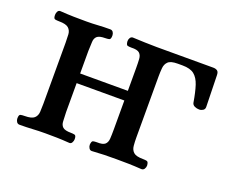

<svg xmlns="http://www.w3.org/2000/svg" viewBox="-82 -591 888 730"><g transform="rotate(20 361.5 -226.5)"><path d="M52 3Q44 3 40 -3.5Q36 -10 36 -17Q36 -32 42.5 -33.5Q49 -35 59 -35Q87 -35 97.5 -44.5Q108 -54 109 -70Q110 -86 110 -103V-350Q110 -368 109 -383.5Q108 -399 97.5 -408.5Q87 -418 59 -418Q49 -418 42.5 -419.5Q36 -421 36 -436Q36 -444 40 -450.5Q44 -457 52 -456Q81 -454 105 -453.5Q129 -453 156 -453Q182 -453 203 -454.5Q224 -456 252 -456Q260 -456 264 -450Q268 -444 268 -436Q268 -421 261 -419.5Q254 -418 246 -418Q222 -418 213 -410Q204 -402 203.5 -387Q203 -372 202 -350V-259H395V-350Q395 -372 394 -387.5Q393 -403 384 -411Q375 -419 351 -418Q342 -418 336 -419.5Q330 -421 329 -436Q329 -444 333 -450Q337 -456 344 -456Q373 -455 394 -454Q415 -453 441 -453H670Q680 -453 686.5 -448.5Q693 -444 693 -430L696 -303Q696 -294 689 -289.5Q682 -285 674 -285Q664 -285 655.5 -289Q647 -293 645 -301Q638 -343 629.5 -369Q621 -395 605 -408Q589 -421 557 -421H538Q510 -421 499.5 -411Q489 -401 487.5 -384.5Q486 -368 486 -350V-103Q486 -86 487.5 -70Q489 -54 499.5 -44.5Q510 -35 538 -35Q547 -35 553.5 -33.5Q560 -32 561 -17Q561 -10 557 -3.5Q553 3 545 3Q516 1 492 0.5Q468 0 441 0Q415 0 394 0.5Q373 1 344 3Q337 3 333 -3.5Q329 -10 329 -17Q330 -32 336 -33.5Q342 -35 351 -35Q375 -34 384 -42Q393 -50 394 -65.5Q395 -81 395 -103V-220H202V-103Q203 -81 203.5 -66Q204 -51 213 -43Q222 -35 246 -35Q254 -35 261 -33.5Q268 -32 268 -17Q268 -10 264 -3Q260 4 252 3Q224 1 203 0.5Q182 0 156 0Q129 0 105 1.5Q81 3 52 3Z"/></g></svg>

Font: Alice
Style: Regular
Weight: 400
Designer: Ksenia Yerulevich
Foundry: Cyreal (http://www.cyreal.org/)
Version: Version 2.003; ttfautohint (v1.8.3)